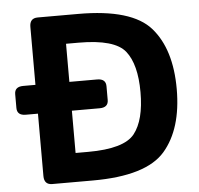

<svg xmlns="http://www.w3.org/2000/svg" viewBox="-51 -752 834 804"><g transform="rotate(-5 366.0 -350.0)"><path d="M51.3 -298.8Q14.6 -298.8 14.6 -330.6V-388.2Q14.6 -419.9 51.3 -419.9H102.5V-663.6Q102.5 -700.2 136.7 -700.2H307.1Q531.7 -700.2 611.1 -609.4Q690.4 -518.6 690.4 -351.1Q690.4 -183.6 611.1 -91.8Q531.7 0 307.1 0H136.7Q102.5 0 102.5 -36.6V-298.8ZM245.1 -121.1H297.9Q449.2 -121.1 493.7 -177.5Q538.1 -233.9 538.1 -351.1Q538.1 -468.3 493.7 -524.2Q449.2 -580.1 297.9 -580.1H245.1V-419.9H361.8Q398.4 -419.9 398.4 -388.2V-330.6Q398.4 -298.8 361.8 -298.8H245.1Z"/></g></svg>

Font: Istok Web
Style: Bold
Weight: 700
Designer: Andrey V. Panov
Foundry: Andrey V. Panov
Version: Version 1.0.2g